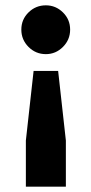

<svg xmlns="http://www.w3.org/2000/svg" viewBox="-20 -530 343 720"><path d="M77 170V-3L106 -264H198L227 -3V170ZM152 -327Q114 -327 87 -354Q60 -381 60 -419Q60 -457 87 -483.5Q114 -510 152 -510Q189 -510 216 -483.5Q243 -457 243 -419Q243 -381 216 -354Q189 -327 152 -327Z"/></svg>

Font: Atkinson Hyperlegible Next
Style: Bold
Weight: 700
Designer: Elliott Scott, Megan Eiswerth, Linus Boman, Theodore Petrosky, Letters from Sweden
Foundry: Applied Design Works, Letters from Sweden
Version: Version 2.001